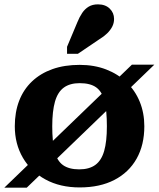

<svg xmlns="http://www.w3.org/2000/svg" viewBox="-31 -849 729 882"><path d="M-11 13 575 -552H678L92 13ZM209 -269Q209 -198 220 -154Q231 -110 258.5 -90.5Q286 -71 333 -71Q379 -71 407 -91.5Q435 -112 447.5 -155.5Q460 -199 460 -269Q460 -341 449 -384.5Q438 -428 411 -447.5Q384 -467 335 -467Q290 -467 262 -446.5Q234 -426 221.5 -382Q209 -338 209 -269ZM37 -269Q37 -334 57 -386Q77 -438 116 -475Q155 -512 210 -531.5Q265 -551 335 -551Q402 -551 456.5 -530Q511 -509 550.5 -471Q590 -433 611 -381.5Q632 -330 632 -269Q632 -183 596.5 -120Q561 -57 494.5 -22.5Q428 12 335 12Q245 12 178 -24.5Q111 -61 74 -124.5Q37 -188 37 -269ZM324 -746Q334 -771 346.5 -789.5Q359 -808 376.5 -818.5Q394 -829 419 -829Q453 -829 473 -809.5Q493 -790 493 -762Q493 -743 484.5 -726.5Q476 -710 461 -695.5Q446 -681 426 -669L327 -602H277V-634Z"/></svg>

Font: Roboto Serif
Style: Bold
Weight: 700
Designer: Greg Gazdowicz
Foundry: Commercial Type
Version: Version 1.008